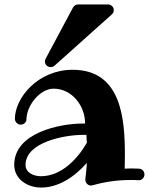

<svg xmlns="http://www.w3.org/2000/svg" viewBox="-20 -813 670 864"><path d="M371 -171C330 -99 257 -20 164 -20C134 -20 95 -34 95 -71C95 -174 273 -206 351 -206C357 -206 363 -206 369 -206C369 -194 370 -182 371 -171ZM605 -2C619 -2 630 -14 630 -28C630 -42 620 -53 606 -54C594 -54 582 -55 571 -55C561 -55 551 -54 541 -54C541 -67 542 -87 542 -114C542 -277 527 -499 307 -499C150 -499 47 -372 47 -278C47 -265 59 -252 73 -252C86 -252 99 -262 99 -275C99 -338 160 -414 221 -414C304 -414 363 -337 363 -257C360 -257 355 -257 351 -257C252 -257 44 -217 44 -71C44 -8 102 31 165 31C244 31 315 -17 371 -80C368 -35 364 -9 364 -8C364 -7 364 -5 364 -4C364 8 374 22 389 22C392 22 394 21 396 21C452 5 508 -3 569 -3C580 -3 592 -3 603 -2C604 -2 604 -2 605 -2ZM492 -768C492 -781 481 -793 466 -793H332C322 -793 314 -788 309 -780L185 -548C183 -545 182 -540 182 -536C182 -523 193 -511 208 -511C214 -511 220 -513 225 -517L483 -748C489 -753 492 -760 492 -768Z"/></svg>

Font: Ribeye
Style: Regular
Weight: 400
Designer: Astigmatic (AOETI)
Foundry: Astigmatic (AOETI)
Version: Version 1.000